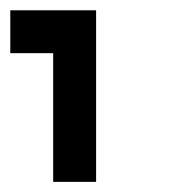

<svg xmlns="http://www.w3.org/2000/svg" viewBox="-20 -1020 373 373"><path d="M83.3 -916.7H0V-1000H166.7V-666.7H83.3Z"/></svg>

Font: Galmuri11 Condensed
Style: Regular
Weight: 400
Width: 3
Designer: Lee Minseo (quiple)
Version: Version 2.399;hotconv 1.1.1;makeotfexe 2.6.0 DEVELOPMENT